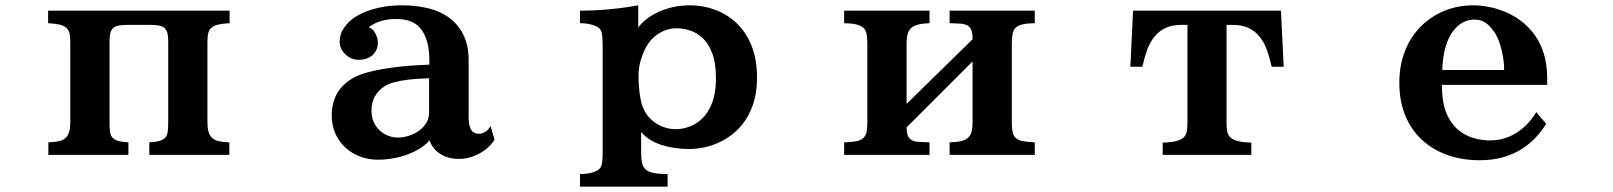

<svg xmlns="http://www.w3.org/2000/svg" viewBox="-20 -580 6040 719"><path d="M160.2 -540H839.8V-493.2Q814 -491.7 797.6 -488Q781.2 -484.4 772 -476.1Q762.7 -467.8 759.8 -455.8Q756.8 -443.8 756.8 -423.8V-123Q756.8 -102.1 760.5 -88.1Q764.2 -74.2 772.9 -64.9Q782.7 -55.2 798.6 -51.5Q814.5 -47.9 838.9 -46.9V0H539.1V-46.9Q563.5 -48.3 577.1 -52.2Q590.8 -56.2 599.1 -64.9Q606.4 -73.2 608.2 -87.6Q609.9 -102.1 609.9 -123V-424.8Q609.9 -443.4 607.2 -454.8Q604.5 -466.3 597.2 -474.1Q589.4 -481.4 576.7 -484.1Q564 -486.8 543.9 -486.8H456.1Q436 -486.8 423.3 -484.1Q410.6 -481.4 402.8 -474.1Q395.5 -466.3 392.8 -454.8Q390.1 -443.4 390.1 -424.8V-123Q390.1 -102.1 391.8 -87.6Q393.6 -73.2 400.9 -64.9Q409.2 -56.2 422.9 -52.2Q436.5 -48.3 460.9 -46.9V0H161.1V-46.9Q185.5 -47.9 201.4 -51.5Q217.3 -55.2 227.1 -64.9Q235.8 -74.2 239.5 -88.1Q243.2 -102.1 243.2 -123V-423.8Q243.2 -443.8 240.2 -455.8Q237.3 -467.8 228 -476.1Q218.8 -484.4 202.4 -488Q186 -491.7 160.2 -493.2Z M1484.9 -560.1Q1540.5 -560.1 1586.4 -548.3Q1632.3 -536.6 1665 -511.2Q1698.2 -485.8 1716.6 -447Q1734.9 -408.2 1734.9 -356V-147Q1734.9 -119.1 1739.7 -104.5Q1744.6 -89.8 1753.4 -84.5Q1762.2 -79.1 1773.9 -79.1Q1786.1 -79.1 1797.9 -86.7Q1809.6 -94.2 1816.9 -107.9L1832 -57.1Q1818.4 -35.2 1796.9 -19Q1775.4 -2.9 1750 6.1Q1724.6 15.1 1698.2 15.1Q1668.9 15.1 1646.2 5.6Q1623.5 -3.9 1609.1 -19.8Q1594.7 -35.6 1588.9 -54.2Q1565.9 -29.3 1533.2 -13.2Q1500.5 2.9 1464.6 10.5Q1428.7 18.1 1395 18.1Q1359.9 18.1 1328.6 6.3Q1297.4 -5.4 1273.4 -27.3Q1249.5 -49.3 1235.8 -80.1Q1222.2 -110.8 1222.2 -148.9Q1222.2 -191.9 1240.7 -227.1Q1259.3 -262.2 1300.8 -287.1Q1319.8 -298.3 1348.9 -306.9Q1377.9 -315.4 1412.1 -321.3Q1446.3 -327.1 1480.7 -330.8Q1515.1 -334.5 1543.9 -335.9L1587.9 -337.9V-353Q1587.9 -427.2 1559.1 -467.8Q1530.8 -508.8 1463.9 -508.8Q1429.7 -508.8 1404.3 -500.5Q1378.9 -492.2 1360.8 -478Q1376 -473.1 1385.5 -455.3Q1395 -437.5 1395 -418.9Q1395 -392.6 1375.7 -374.3Q1356.4 -356 1321.8 -356Q1303.7 -356 1287.6 -365.7Q1271.5 -375.5 1261.7 -390.6Q1252 -405.8 1252 -421.9Q1252 -449.7 1264.2 -469.5Q1276.4 -489.3 1295.9 -505.9Q1312 -519.5 1339.4 -532Q1366.7 -544.4 1403.6 -552.2Q1440.4 -560.1 1484.9 -560.1ZM1550.8 -285.2Q1528.8 -284.2 1503.9 -281Q1479 -277.8 1456.5 -272Q1434.1 -266.1 1419.9 -256.8Q1397 -241.7 1384 -219.2Q1371.1 -196.8 1371.1 -166Q1371.1 -134.3 1385.3 -111.6Q1399.4 -88.9 1422.1 -76.9Q1444.8 -64.9 1469.2 -64.9Q1490.7 -64.9 1511.7 -71.8Q1532.7 -78.6 1549.8 -91.1Q1566.9 -103.5 1576.9 -120.8Q1586.9 -138.2 1586.9 -159.2V-287.1Z M2370.1 -477.1Q2387.7 -501 2417 -519.8Q2446.3 -538.6 2483.9 -549.3Q2521.5 -560.1 2564 -560.1Q2612.3 -560.1 2657.2 -543.7Q2702.1 -527.3 2737.8 -493.9Q2773.4 -460.4 2794.2 -409.2Q2814.9 -357.9 2814.9 -288.1Q2814.9 -233.4 2800.5 -190.4Q2786.1 -147.5 2761 -115.7Q2735.8 -84 2703.1 -63.2Q2670.4 -42.5 2634 -32.2Q2597.7 -22 2561 -22Q2503.9 -22 2456.1 -37.6Q2408.2 -53.2 2380.9 -85.9V-12.2Q2380.9 10.3 2383.1 23.9Q2385.3 37.6 2390.1 45.4Q2395 53.2 2403.8 59.1Q2414.6 65.4 2432.6 68.6Q2450.7 71.8 2480 71.8V119.1H2151.9V71.8Q2172.4 71.8 2188.7 68.4Q2205.1 64.9 2215.8 59.1Q2225.1 53.7 2229.5 45.9Q2233.9 38.1 2235.4 24.2Q2236.8 10.3 2236.8 -12.2V-409.2Q2236.8 -442.9 2233.2 -457.8Q2229.5 -472.7 2215.8 -480Q2205.1 -485.8 2188.7 -489.5Q2172.4 -493.2 2151.9 -493.2V-540Q2185.1 -540 2222.4 -542.2Q2259.8 -544.4 2297.9 -549.1Q2335.9 -553.7 2370.1 -560.1ZM2513.2 -474.1Q2477.5 -474.1 2445.6 -453.6Q2413.6 -433.1 2395 -395Q2385.7 -376.5 2378.4 -351.1Q2371.1 -325.7 2371.1 -292Q2371.1 -262.2 2375 -232.9Q2378.9 -203.6 2384.8 -185.1Q2394.5 -156.2 2414.6 -136.2Q2434.6 -116.2 2459.7 -106.2Q2484.9 -96.2 2509.8 -96.2Q2537.6 -96.2 2564.5 -106.7Q2591.3 -117.2 2613.3 -139.9Q2635.3 -162.6 2648.2 -199Q2661.1 -235.4 2661.1 -287.1Q2661.1 -342.3 2647.9 -378.4Q2634.8 -414.6 2613.3 -435.5Q2591.8 -456.5 2565.7 -465.3Q2539.6 -474.1 2513.2 -474.1Z M3141.1 -540H3460.9V-493.2Q3410.2 -491.7 3392.1 -475.1Q3382.3 -465.8 3378.7 -452.1Q3375 -438.5 3375 -417V-190.9L3622.1 -433.1Q3622.1 -454.6 3617.9 -466.3Q3613.8 -478 3604 -483.9Q3594.2 -490.2 3577.4 -491.5Q3560.5 -492.7 3536.1 -493.2V-540H3855V-493.2Q3827.1 -492.7 3810.5 -489Q3793.9 -485.4 3784.2 -477.1Q3774.9 -468.8 3772 -453.9Q3769 -439 3769 -415V-120.1Q3769 -99.1 3772 -85.2Q3774.9 -71.3 3784.2 -63Q3793 -54.7 3810.1 -51.5Q3827.1 -48.3 3855 -46.9V0H3536.1V-46.9Q3564 -47.9 3580.6 -52Q3597.2 -56.2 3606 -64.9Q3615.7 -74.7 3618.9 -88.4Q3622.1 -102.1 3622.1 -123V-350.1L3375 -103Q3375 -84.5 3379.2 -73.2Q3383.3 -62 3393.1 -56.2Q3402.8 -49.8 3419.7 -48.8Q3436.5 -47.9 3460.9 -46.9V0H3141.1V-46.9Q3170.4 -47.9 3187.3 -51.3Q3204.1 -54.7 3212.9 -63Q3222.7 -72.3 3225.3 -86.4Q3228 -100.6 3228 -123V-415Q3228 -438 3225.1 -452.9Q3222.2 -467.8 3212.9 -476.1Q3203.6 -484.4 3186.8 -488.5Q3169.9 -492.7 3141.1 -493.2Z M4223.1 -540H4776.9L4787.1 -330.1H4742.2Q4734.4 -365.2 4723.9 -394Q4713.4 -422.9 4695.8 -443.8Q4679.2 -464.4 4655 -475.6Q4630.9 -486.8 4596.2 -486.8H4573.2V-123Q4573.2 -103.5 4575.4 -89.1Q4577.6 -74.7 4587.9 -64.9Q4597.7 -56.2 4616.2 -51.5Q4634.8 -46.9 4666 -45.9V0H4334V-45.9Q4365.7 -46.9 4384 -51.5Q4402.3 -56.2 4412.1 -64.9Q4422.4 -74.7 4424.6 -89.1Q4426.8 -103.5 4426.8 -123V-486.8H4403.8Q4369.6 -486.8 4345.2 -475.6Q4320.8 -464.4 4304.2 -443.8Q4286.6 -422.9 4276.1 -394Q4265.6 -365.2 4257.8 -330.1H4212.9Z M5497.1 -560.1Q5523.4 -560.1 5554 -554.4Q5584.5 -548.8 5615.5 -536.1Q5646.5 -523.4 5674.8 -502.4Q5703.1 -481.4 5725.6 -451.2Q5748 -420.9 5761 -380.1Q5773.9 -339.4 5773.9 -286.1V-262.2H5379.9V-255.9Q5379.9 -185.5 5403.6 -141.1Q5427.2 -96.7 5468 -75.4Q5508.8 -54.2 5560.1 -54.2Q5600.1 -54.2 5633.3 -69.1Q5666.5 -84 5691.9 -108.4Q5717.3 -132.8 5732.9 -160.2L5770 -116.2Q5753.4 -89.4 5730.7 -64.9Q5708 -40.5 5677.7 -21.5Q5647.5 -2.4 5608.6 8.8Q5569.8 20 5521 20Q5455.1 20 5400.1 0.5Q5345.2 -19 5304.7 -56.6Q5264.2 -94.2 5242.2 -147.9Q5220.2 -201.7 5220.2 -270Q5220.2 -335.9 5241.5 -389.4Q5262.7 -442.9 5300.8 -481Q5338.9 -519 5389.2 -539.6Q5439.5 -560.1 5497.1 -560.1ZM5501 -506.8Q5480 -506.8 5459.5 -496.6Q5439 -486.3 5421.9 -464.1Q5404.8 -441.9 5393.8 -405.8Q5382.8 -369.6 5380.9 -317.9H5612.8Q5612.8 -340.3 5608.9 -364.5Q5605 -388.7 5598.4 -410.6Q5591.8 -432.6 5583 -448.2Q5570.3 -472.2 5550 -489.5Q5529.8 -506.8 5501 -506.8Z"/></svg>

Font: BIZ UDMincho
Style: Bold
Weight: 700
Monospace: yes
Designer: TypeBank Co., Ltd.
Foundry: Morisawa Inc.
Version: Version 1.06